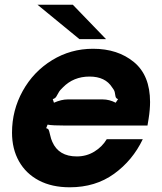

<svg xmlns="http://www.w3.org/2000/svg" viewBox="-20 -783 688 815"><path d="M31 -220Q31 -315 76.5 -397Q122 -479 201 -527.5Q280 -576 375 -576Q480 -576 548.5 -519.5Q617 -463 617 -350Q617 -318 611 -280L606 -250H262Q200 -250 182 -254L176 -239Q184 -237 186.5 -232Q189 -227 192 -213Q197 -191 202 -181Q229 -119 306 -119Q347 -119 380.5 -139.5Q414 -160 433 -192H586Q543 -102 464 -45Q385 12 276 12Q200 12 145 -17Q90 -46 60.5 -98.5Q31 -151 31 -220ZM209 -347Q241 -361 267 -361H416Q444 -361 471 -347L481 -362Q474 -365 472 -369Q470 -373 469 -381Q469 -383 467 -392Q465 -401 456 -412Q427 -458 360 -458Q292 -458 247 -412Q234 -400 229 -390.5Q224 -381 223 -380Q219 -372 215.5 -368.5Q212 -365 204 -362ZM289 -763 430 -617H317L139 -763Z"/></svg>

Font: Open Sauce Sans ExBold Italic
Style: Regular
Weight: 800
Italic angle: -10°
Designer: Alfredo Marco Pradil
Foundry: Creative Sauce Fz LLC
Version: Version 1.477